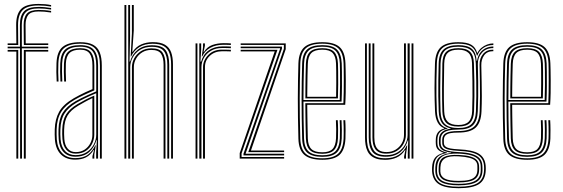

<svg xmlns="http://www.w3.org/2000/svg" viewBox="-20 -826 2932 1000"><path d="M84.8 0 84 -574.2H19.8V-583H84L83.8 -695.5Q83.5 -744 105.1 -767Q126.8 -790 181 -790Q198.5 -790 213.6 -788.5Q228.8 -787 246.2 -784.2V-776.2Q228.2 -779.2 213.4 -780.6Q198.5 -782 181 -782Q132 -782 112.8 -760.8Q93.5 -739.5 93.5 -695.5L93.8 -583H231.2V-574.2H93.8L94.5 0ZM65.2 0V-557.2H19.8V-565.8H75V0ZM104.2 0V-565.8H231.2V-557.2H114.2V0ZM19.8 -591.5V-600H65.2L64.2 -695.5Q63.8 -750.8 88.9 -778.1Q114 -805.5 181 -805.5Q199.8 -805.5 215.1 -804.1Q230.5 -802.8 246.2 -799.5V-791.8Q229.5 -794.8 214.1 -796.1Q198.8 -797.5 181 -797.5Q121.2 -797.5 97.5 -772.8Q73.8 -748 74 -695.5L75 -591.5ZM104.2 -591.5 103.2 -695.5Q103 -735.2 120 -754.8Q137 -774.2 181 -774.2Q195.5 -774.2 210.8 -773.2Q226 -772.2 246.2 -768.8V-760.8Q225.8 -764 210.2 -765.1Q194.8 -766.2 181 -766.2Q140.8 -766.2 126.9 -747.9Q113 -729.5 113.2 -695.5L114 -600H231.2V-591.5Z M500.5 0V-484.8Q500.5 -543.2 477.6 -570.9Q454.8 -598.5 397.5 -598.5Q342.8 -598.5 314.5 -576.2Q286.2 -554 284 -497Q283 -474.2 283.2 -450Q283.5 -425.8 284.8 -401.2H275.2Q273.8 -427 273.5 -451Q273.2 -475 274.2 -497.2Q276.5 -557 306.2 -581.6Q336 -606.2 397.5 -606.2Q439.8 -606.2 464.4 -593.1Q489 -580 499.6 -553Q510.2 -526 510.2 -484.8V0ZM373.5 -18Q408.2 -18 432.1 -33.9Q456 -49.8 468.6 -74.4Q481.2 -99 481.2 -124.5V-340.5Q451.2 -328.2 424.1 -315.1Q397 -302 377.8 -290.8Q335.2 -265.5 315.8 -234.4Q296.2 -203.2 294.5 -151.8Q294 -136.5 294.2 -125.9Q294.5 -115.2 295.5 -100.5Q298.5 -60.8 319 -39.4Q339.5 -18 373.5 -18ZM374.2 -25.8Q343.5 -25.8 325.8 -45.8Q308 -65.8 305.2 -101.8Q304 -117 304 -127.2Q304 -137.5 304.2 -151Q305.8 -200.8 324.1 -230Q342.5 -259.2 382.5 -283Q403.2 -295.2 425.6 -306.9Q448 -318.5 471 -328V-124.2Q471 -100.8 460.1 -78Q449.2 -55.2 427.8 -40.5Q406.2 -25.8 374.2 -25.8ZM374.5 -33.8Q401.2 -33.8 420.6 -46.6Q440 -59.5 450.6 -80.1Q461.2 -100.8 461.2 -124V-315Q441.5 -306 423.9 -296.2Q406.2 -286.5 387 -275.2Q348.2 -252 331.8 -224.2Q315.2 -196.5 314 -150.5Q313.8 -138.8 313.8 -128Q313.8 -117.2 315 -102Q317.2 -69.8 332.8 -51.8Q348.2 -33.8 374.5 -33.8ZM371.2 5.5Q325 5.5 297.5 -21.5Q270 -48.5 266 -99.2Q265 -113.8 264.9 -125.9Q264.8 -138 265.2 -153.2Q266.8 -205.2 287.9 -243.6Q309 -282 364 -314Q377.5 -321.8 392.5 -329.6Q407.5 -337.5 424.6 -345.5Q441.8 -353.5 461.5 -361.8V-484.8Q461.5 -526.2 447.1 -546.8Q432.8 -567.2 397.5 -567.2Q360 -567.2 342.2 -550Q324.5 -532.8 323 -494.8Q322.2 -475.2 322.5 -451.1Q322.8 -427 324 -401.2H314.2Q312.8 -428 312.6 -452.2Q312.5 -476.5 313.2 -495Q315 -537.8 335.1 -556.4Q355.2 -575 397.5 -575Q438.5 -575 454.9 -552.4Q471.2 -529.8 471.2 -484.8V-355.2Q441.8 -343 414.4 -330Q387 -317 368.5 -306.2Q321 -278.8 298.8 -243.4Q276.5 -208 275 -153Q274.8 -138 274.8 -126.2Q274.8 -114.5 275.8 -99.8Q279.5 -53 304.5 -27.8Q329.5 -2.5 372 -2.5Q414.5 -2.5 438.5 -21Q462.5 -39.5 476.2 -69.2H478.8L471.2 -20.8V0H461.5V-13L470 -44.8H467.8Q450.8 -18 427.4 -6.2Q404 5.5 371.2 5.5ZM480.8 0V-33L484.5 -95.8H482.2Q471.5 -58 444.5 -34Q417.5 -10 372.8 -10Q334 -10 311.4 -33.9Q288.8 -57.8 285.8 -100.2Q284.8 -115.5 284.6 -126.6Q284.5 -137.8 284.8 -152.2Q286.2 -205.8 306.8 -238.9Q327.2 -272 373.5 -298.8Q386.5 -306.2 403.2 -314.6Q420 -323 439.8 -332Q459.5 -341 481.2 -350V-484.8Q481.2 -534 462.8 -558.4Q444.2 -582.8 397.5 -582.8Q349.8 -582.8 327.6 -562.4Q305.5 -542 303.5 -495.2Q302.8 -478 302.9 -453.1Q303 -428.2 304.5 -401.2H294.8Q293.2 -427.5 293.1 -452.4Q293 -477.2 293.8 -495.5Q295.8 -546.2 320 -568.5Q344.2 -590.8 397.5 -590.8Q449 -590.8 469.9 -564.9Q490.8 -539 490.8 -484.8V0Z M871.2 0V-490Q871.2 -525 862.6 -549.1Q854 -573.2 833 -585.8Q812 -598.2 774.2 -598.2Q733 -598.2 705 -580.1Q677 -562 662.8 -531.8H660.5L667 -652.2V-800H676.8V-667.2L669 -556H671Q688.5 -583 715.8 -594.8Q743 -606.5 776 -606.5Q816.5 -606.5 839.2 -593Q862 -579.5 871.4 -553.6Q880.8 -527.8 880.8 -490.5V0ZM628.2 0V-800H638V0ZM667.2 0V-476.5Q667.2 -500.5 679.4 -522.8Q691.5 -545 714.2 -559.6Q737 -574.2 769 -574.2Q811.5 -574.2 826.6 -552.1Q841.8 -530 841.8 -489V0H832V-489Q832 -525.8 818.8 -545.9Q805.5 -566 768 -566Q741.5 -566 721 -553.5Q700.5 -541 688.9 -520.6Q677.2 -500.2 677.2 -476.8L677 0ZM647.8 0V-800H657.5V-636L654.8 -505.2H657.5Q668 -543.5 697.5 -567Q727 -590.5 772 -590.2Q824.2 -590.2 842.8 -564.4Q861.2 -538.5 861.2 -489.8V0H851.5V-489.5Q851.5 -534.5 834.5 -558.4Q817.5 -582.2 770.5 -582.2Q735 -582.2 709.9 -566.8Q684.8 -551.2 671.5 -526.9Q658.2 -502.5 658.2 -476.5V0Z M1018 0V-600H1027.8V-568L1024 -505.2H1027.8Q1037.5 -542.5 1067.2 -563.5Q1097 -584.5 1140.8 -584.5Q1152.5 -584.5 1163.4 -584.2Q1174.2 -584 1182.5 -583.5V-575Q1172.2 -575.5 1160.4 -575.8Q1148.5 -576 1137.2 -576Q1103 -576 1078.8 -561.5Q1054.5 -547 1041.9 -524.2Q1029.2 -501.5 1029.2 -476.5V0ZM998.5 0V-600H1008.2V0ZM1037.5 0V-476.5Q1037.5 -512.2 1064.8 -539.9Q1092 -567.5 1136 -567.5Q1147.2 -567.5 1159.4 -567.2Q1171.5 -567 1182.5 -566.5V-558.2Q1170.8 -558.8 1159 -558.9Q1147.2 -559 1135.8 -559Q1098.8 -559 1073.1 -535.5Q1047.5 -512 1047.5 -476.8V0ZM1030.8 -531.8 1037.5 -580.2V-600H1047.2V-588L1040.5 -556H1042.5Q1059 -582.2 1086.2 -591.8Q1113.5 -601.2 1144.8 -601.2Q1153.5 -601.2 1162.9 -601Q1172.2 -600.8 1182.5 -600V-591.8Q1172.2 -592.2 1162.6 -592.5Q1153 -592.8 1143.2 -592.8Q1103.5 -592.8 1075.1 -577Q1046.8 -561.2 1033 -531.8Z M1273 -33.5 1458.5 -571.5V-591.8H1233.5V-600H1468.2V-570L1287 -41.8H1459.8V-33.5ZM1228.5 0V-28.8L1410.8 -558.2H1233.5V-566.5H1425L1238.2 -27V-8.2H1459.8V0ZM1248.2 -16.8V-25.5L1438.8 -572V-574.8H1233.5V-583.2H1448.5V-572.5L1259 -25.2H1459.8V-16.8Z M1659 6.2Q1595.5 6.2 1565.8 -18.8Q1536 -43.8 1534.2 -103.2Q1532.5 -161.5 1531.9 -213.4Q1531.2 -265.2 1531.2 -312.9Q1531.2 -360.5 1532.1 -405.8Q1533 -451 1534.2 -495.8Q1536.2 -555 1565.4 -580.6Q1594.5 -606.2 1658.8 -606.2Q1720.8 -606.2 1748.8 -581Q1776.8 -555.8 1779.2 -496.8Q1779.8 -488.5 1780.2 -464.6Q1780.8 -440.8 1781 -408.4Q1781.2 -376 1780.6 -342.1Q1780 -308.2 1778 -280H1580.2Q1580.5 -250.5 1580.9 -222.4Q1581.2 -194.2 1581.9 -165.5Q1582.5 -136.8 1583.2 -105.2Q1584.5 -66.8 1601.8 -49.8Q1619 -32.8 1659 -32.8Q1695 -32.8 1711.6 -49.6Q1728.2 -66.5 1730.2 -105.8Q1731.2 -124.8 1731 -152.9Q1730.8 -181 1729.5 -200H1739.2Q1740.8 -176.5 1740.9 -148.6Q1741 -120.8 1740.2 -105.2Q1738 -62.2 1719 -43.6Q1700 -25 1659 -25Q1614.2 -25 1594.5 -43.8Q1574.8 -62.5 1573.2 -105Q1572.2 -140.5 1571.6 -171.5Q1571 -202.5 1570.8 -231.4Q1570.5 -260.2 1570.2 -288.5H1768.5Q1769.8 -314.8 1770.2 -347.1Q1770.8 -379.5 1770.6 -410.6Q1770.5 -441.8 1770.2 -465.1Q1770 -488.5 1769.5 -496.2Q1767.2 -551.5 1741.2 -575Q1715.2 -598.5 1658.8 -598.5Q1599 -598.5 1572.4 -574.4Q1545.8 -550.2 1544 -494.8Q1542.8 -451.8 1541.9 -406.6Q1541 -361.5 1541 -313.5Q1541 -265.5 1541.6 -213.5Q1542.2 -161.5 1544 -104.5Q1545.5 -49.5 1572.1 -25.5Q1598.8 -1.5 1659 -1.5Q1715 -1.5 1740.9 -25.2Q1766.8 -49 1769.5 -104.2Q1770 -113.5 1770.1 -130.6Q1770.2 -147.8 1769.9 -166.6Q1769.5 -185.5 1768.5 -200H1778.2Q1779.8 -178.2 1779.9 -148.9Q1780 -119.5 1779.2 -103.8Q1776.2 -44.8 1748.2 -19.2Q1720.2 6.2 1659 6.2ZM1659 -9.2Q1605.5 -9.2 1580.4 -30.9Q1555.2 -52.5 1553.8 -104.5Q1552.2 -160 1551.5 -211Q1550.8 -262 1550.8 -309.9Q1550.8 -357.8 1551.6 -403.6Q1552.5 -449.5 1553.8 -494.5Q1555.2 -546 1579.8 -568.4Q1604.2 -590.8 1658.8 -590.8Q1710.8 -590.8 1734.1 -568.6Q1757.5 -546.5 1759.8 -496Q1760.2 -485.8 1760.8 -452.4Q1761.2 -419 1761 -376.6Q1760.8 -334.2 1759 -296.8H1560.5Q1560.5 -253.5 1561.2 -204.1Q1562 -154.8 1563.5 -104.8Q1565 -57.5 1587.5 -37.4Q1610 -17.2 1659 -17.2Q1705.2 -17.2 1726.4 -37.6Q1747.5 -58 1750 -105Q1750.8 -119.2 1750.6 -148.5Q1750.5 -177.8 1749 -200H1758.8Q1760.2 -177.8 1760.4 -148.5Q1760.5 -119.2 1759.8 -104.5Q1757.2 -53.5 1733.8 -31.4Q1710.2 -9.2 1659 -9.2ZM1560.5 -305.2H1749.5Q1751 -343.5 1751.1 -383.2Q1751.2 -423 1750.9 -453.8Q1750.5 -484.5 1750 -495.5Q1748 -541.8 1727.1 -562.2Q1706.2 -582.8 1658.8 -582.8Q1607.8 -582.8 1586.4 -561.5Q1565 -540.2 1563.5 -494Q1562 -446.8 1561.4 -399.1Q1560.8 -351.5 1560.5 -305.2ZM1570.5 -313.5Q1570.5 -342 1570.8 -371Q1571 -400 1571.6 -430.4Q1572.2 -460.8 1573.2 -493.8Q1574.8 -537.5 1594.6 -556.2Q1614.5 -575 1658.8 -575Q1701.8 -575 1720.1 -555.9Q1738.5 -536.8 1740.2 -495Q1740.8 -483.2 1741.1 -453.8Q1741.5 -424.2 1741.4 -386.9Q1741.2 -349.5 1740 -313.5ZM1580.2 -322H1730.5Q1731.2 -358.2 1731.4 -393.9Q1731.5 -429.5 1731.1 -456.8Q1730.8 -484 1730.2 -494.5Q1728.8 -532.8 1712.5 -550Q1696.2 -567.2 1658.8 -567.2Q1619 -567.2 1601.8 -549.9Q1584.5 -532.5 1583.2 -493.5Q1582.2 -462 1581.6 -433.2Q1581 -404.5 1580.8 -377.2Q1580.5 -350 1580.2 -322Z M1985.5 6.5Q1960.2 6.5 1942.2 0.9Q1924.2 -4.8 1912.4 -14.9Q1900.5 -25 1893.8 -39.4Q1887 -53.8 1884.1 -71.4Q1881.2 -89 1881.2 -109.5V-600H1890.8V-110Q1890.8 -86 1895 -66.2Q1899.2 -46.5 1909.9 -32Q1920.5 -17.5 1939.2 -9.6Q1958 -1.8 1987.2 -1.8Q2029.2 -1.8 2057.1 -20.2Q2085 -38.8 2098.5 -68.2H2101L2094.5 -19.8V0H2084.8V-12L2091.5 -44H2089Q2071.8 -17 2045 -5.2Q2018.2 6.5 1985.5 6.5ZM2123.5 0V-600H2133.2V0ZM1992.8 -25.8Q1970.5 -25.8 1956.2 -32.2Q1942 -38.8 1934 -50.2Q1926 -61.8 1922.9 -77.4Q1919.8 -93 1919.8 -111V-600H1929.5V-111Q1929.5 -88 1935 -70.6Q1940.5 -53.2 1954.2 -43.6Q1968 -34 1993.2 -34Q2020 -34 2040.5 -46.5Q2061 -59 2072.6 -79.5Q2084.2 -100 2084.2 -123.2V-600H2094V-123.5Q2094 -99.8 2082 -77.4Q2070 -55 2047.4 -40.4Q2024.8 -25.8 1992.8 -25.8ZM1989.2 -9.8Q1938.8 -9.8 1919.6 -35.6Q1900.5 -61.5 1900.5 -110.2V-600H1910.2V-110.5Q1910.2 -67.5 1926.9 -42.6Q1943.5 -17.8 1991 -17.8Q2026.5 -17.8 2051.5 -33.2Q2076.5 -48.8 2089.8 -73.1Q2103 -97.5 2103 -123.5V-600H2113.8V0H2104V-32L2106.2 -94.8H2103.8Q2093.5 -56.8 2064 -33.1Q2034.5 -9.5 1989.2 -9.8Z M2368.8 154.2Q2299.5 154.2 2266.8 133.9Q2234 113.5 2230.5 67.8Q2230.2 62.2 2230.2 57.2Q2230.2 52.2 2230.5 45.2Q2232 12.8 2246 -4.6Q2260 -22 2289 -29.2V-31.5Q2269 -37.8 2259.6 -48.6Q2250.2 -59.5 2249.8 -79Q2249.5 -84.2 2249.5 -88.9Q2249.5 -93.5 2249.8 -98.5Q2250 -121.5 2260.6 -136.1Q2271.2 -150.8 2293.5 -156.2V-158.5Q2272.2 -166 2260 -187.5Q2247.8 -209 2245.8 -245.5Q2244.5 -275.8 2243.8 -305.5Q2243 -335.2 2243.1 -365.6Q2243.2 -396 2243.9 -428.1Q2244.5 -460.2 2245.5 -495Q2247.5 -554.5 2275.9 -580.4Q2304.2 -606.2 2367 -606.2Q2411.2 -606.2 2434 -593.2Q2456.8 -580.2 2464.8 -551.2H2467.2Q2474.2 -565.5 2487.2 -576.5Q2500.2 -587.5 2516.6 -593.8Q2533 -600 2549.5 -600V-591.5Q2518.2 -591.8 2496 -575.4Q2473.8 -559 2466.5 -536.8H2463.8Q2456.5 -569.5 2434.1 -584Q2411.8 -598.5 2367 -598.5Q2309.2 -598.5 2283 -574.6Q2256.8 -550.8 2255.2 -495.2Q2253.8 -448.5 2253.1 -407.1Q2252.5 -365.8 2253 -326.4Q2253.5 -287 2255.2 -245.8Q2257.2 -207.2 2271.2 -185.8Q2285.2 -164.2 2310.5 -158V-155.8Q2282.2 -150 2270.4 -136.5Q2258.5 -123 2258.2 -98.5Q2258 -93.2 2258 -88.9Q2258 -84.5 2258.2 -78.8Q2258.8 -59.2 2270.1 -48.4Q2281.5 -37.5 2308.2 -31.5V-28.8Q2271.8 -24 2256.4 -6.5Q2241 11 2239.5 45.2Q2239 52.5 2238.9 56.9Q2238.8 61.2 2239.2 67.8Q2242.5 109.5 2272.5 128Q2302.5 146.5 2368.8 146.5Q2438 146.5 2468.5 126.9Q2499 107.2 2501 62Q2501.5 55.2 2501.4 49.6Q2501.2 44 2500.8 36.8Q2498 -1.5 2467.5 -19.6Q2437 -37.8 2369.8 -40.2Q2339 -41.8 2320.1 -46Q2301.2 -50.2 2292.6 -58.2Q2284 -66.2 2283.5 -78.8Q2283.2 -84 2283.2 -89Q2283.2 -94 2283.2 -98.5Q2284 -123.2 2303.4 -133.4Q2322.8 -143.5 2367 -143.5Q2425.5 -143.5 2450.9 -168.1Q2476.2 -192.8 2478.2 -246.8Q2480 -288.5 2480.1 -324.2Q2480.2 -360 2479.5 -399Q2478.8 -438 2477.8 -489Q2477.2 -523 2496.4 -545.4Q2515.5 -567.8 2549.5 -567.5V-559.5Q2517 -559.5 2501.5 -537.8Q2486 -516 2486.8 -484.8Q2487.8 -438.5 2488.6 -400.2Q2489.5 -362 2489.5 -325.2Q2489.5 -288.5 2487.8 -246Q2485.2 -187.2 2457.5 -161.4Q2429.8 -135.5 2367 -135.5Q2342 -135.5 2325.5 -132.4Q2309 -129.2 2300.6 -121.2Q2292.2 -113.2 2291.8 -98.2Q2291.8 -94.2 2291.8 -89.5Q2291.8 -84.8 2292 -80Q2292.5 -69 2300.9 -62.4Q2309.2 -55.8 2326.5 -52.6Q2343.8 -49.5 2370 -48.2Q2441.8 -45.2 2473.9 -25.5Q2506 -5.8 2509.5 37Q2510 44 2510.1 49.9Q2510.2 55.8 2509.8 62Q2507.8 111 2475 132.6Q2442.2 154.2 2368.8 154.2ZM2368.8 131.5Q2408 131.5 2433.4 124.5Q2458.8 117.5 2471.1 102.4Q2483.5 87.2 2483.8 62.8Q2484 55.5 2484 49.9Q2484 44.2 2483.5 36.8Q2482.8 17 2470.9 3.8Q2459 -9.5 2434.2 -16.8Q2409.5 -24 2370 -25.8Q2311 -28.5 2284.9 -11.6Q2258.8 5.2 2256.5 45.5Q2256 52.2 2255.9 57Q2255.8 61.8 2256.2 68.2Q2258.2 102.2 2284.9 116.9Q2311.5 131.5 2368.8 131.5ZM2368.8 124Q2313.8 124 2290.1 110.6Q2266.5 97.2 2264.8 67.8Q2264.5 62.2 2264.6 57.5Q2264.8 52.8 2265 45.2Q2266.2 5.5 2292.2 -8Q2318.2 -21.5 2369.8 -19Q2406.5 -17.5 2429.2 -11Q2452 -4.5 2462.9 7.2Q2473.8 19 2475 36.8Q2475.8 45 2475.6 50.5Q2475.5 56 2475.2 62.2Q2473.8 95.2 2449 109.6Q2424.2 124 2368.8 124ZM2368.8 116.2Q2402.8 116.2 2423.9 110.8Q2445 105.2 2455.2 93.2Q2465.5 81.2 2466.2 62Q2466.5 55.8 2466.5 49.8Q2466.5 43.8 2466.2 36.8Q2465.5 21.5 2455.9 11.6Q2446.2 1.8 2425.1 -3.9Q2404 -9.5 2368.5 -11.8Q2319.5 -15 2297.1 -0.9Q2274.8 13.2 2273.8 45.2Q2273.5 52 2273.5 57.1Q2273.5 62.2 2273.5 67.8Q2274.2 92.2 2296.4 104.2Q2318.5 116.2 2368.8 116.2ZM2368.8 139.2Q2306.8 139.2 2278.1 122.6Q2249.5 106 2247.5 67.8Q2247.2 61.8 2247.2 57.1Q2247.2 52.5 2247.5 45.2Q2248.5 9.8 2268 -7.4Q2287.5 -24.5 2329.8 -29V-31.2Q2296.8 -35.5 2281.9 -46.5Q2267 -57.5 2266.2 -78.8Q2266.2 -84.5 2266.2 -89Q2266.2 -93.5 2266.2 -98.5Q2266.5 -124.2 2282.2 -138.1Q2298 -152 2327.5 -155.8V-157.5Q2298.8 -162.8 2282.6 -184.2Q2266.5 -205.8 2265 -246Q2263.2 -285.5 2262.8 -325Q2262.2 -364.5 2262.9 -406.4Q2263.5 -448.2 2264.8 -495Q2266.2 -546.5 2290.6 -568.6Q2315 -590.8 2367 -590.8Q2415.2 -590.8 2437.5 -571.6Q2459.8 -552.5 2462.2 -509.5H2464.8Q2468 -531.8 2479 -548.4Q2490 -565 2508 -574.2Q2526 -583.5 2549.5 -584V-575.5Q2511.5 -575.8 2489.8 -550.8Q2468 -525.8 2468.8 -492.5Q2470 -442.5 2470.5 -401.9Q2471 -361.2 2470.5 -323.9Q2470 -286.5 2468.5 -246.2Q2466.5 -196 2443 -173.5Q2419.5 -151 2366.8 -151.2Q2335.8 -151.2 2315.6 -146.1Q2295.5 -141 2285.5 -129.6Q2275.5 -118.2 2275 -99Q2274.8 -93.8 2274.9 -88.9Q2275 -84 2275 -79Q2276 -55.5 2298.5 -45.6Q2321 -35.8 2369.5 -33.8Q2409.8 -32 2436.6 -24.4Q2463.5 -16.8 2477.4 -1.9Q2491.2 13 2492.2 36.8Q2492.8 43.5 2492.8 49.5Q2492.8 55.5 2492.8 62Q2491.8 103.8 2462 121.5Q2432.2 139.2 2368.8 139.2ZM2367 -159.2Q2414.8 -159.2 2435.9 -180.1Q2457 -201 2458.8 -246.5Q2460.5 -287.2 2460.8 -324.6Q2461 -362 2460.4 -403.1Q2459.8 -444.2 2458 -496.5Q2456.5 -544.2 2434.1 -563.5Q2411.8 -582.8 2367 -582.8Q2317 -582.8 2296.2 -561.5Q2275.5 -540.2 2274.5 -494.8Q2273 -424.5 2272.8 -366.4Q2272.5 -308.2 2274.5 -245.2Q2276 -200 2297.9 -179.6Q2319.8 -159.2 2367 -159.2ZM2367 -167Q2324 -167 2304.6 -185.9Q2285.2 -204.8 2284 -245.8Q2282.2 -306.8 2282.5 -365.9Q2282.8 -425 2284 -494.8Q2285 -537.8 2304.4 -556.4Q2323.8 -575 2367 -575Q2408.8 -575 2427.9 -556.5Q2447 -538 2448.2 -497Q2450 -444.2 2450.6 -402.9Q2451.2 -361.5 2450.9 -324.4Q2450.5 -287.2 2449 -247Q2447.8 -206.8 2429 -186.9Q2410.2 -167 2367 -167ZM2367 -175Q2403.8 -175 2420.9 -192.2Q2438 -209.5 2439.2 -247.5Q2440.5 -286.5 2440.9 -323.6Q2441.2 -360.8 2440.6 -402.6Q2440 -444.5 2438.5 -497.2Q2437.2 -534.8 2419.6 -551Q2402 -567.2 2367 -567.2Q2329.5 -567.2 2312 -550.5Q2294.5 -533.8 2293.5 -494.5Q2292.2 -426.5 2291.8 -367Q2291.2 -307.5 2293.5 -245.8Q2295 -208.8 2312.2 -191.9Q2329.5 -175 2367 -175Z M2726.2 6.2Q2662.8 6.2 2633 -18.8Q2603.2 -43.8 2601.5 -103.2Q2599.8 -161.5 2599.1 -213.4Q2598.5 -265.2 2598.5 -312.9Q2598.5 -360.5 2599.4 -405.8Q2600.2 -451 2601.5 -495.8Q2603.5 -555 2632.6 -580.6Q2661.8 -606.2 2726 -606.2Q2788 -606.2 2816 -581Q2844 -555.8 2846.5 -496.8Q2847 -488.5 2847.5 -464.6Q2848 -440.8 2848.2 -408.4Q2848.5 -376 2847.9 -342.1Q2847.2 -308.2 2845.2 -280H2647.5Q2647.8 -250.5 2648.1 -222.4Q2648.5 -194.2 2649.1 -165.5Q2649.8 -136.8 2650.5 -105.2Q2651.8 -66.8 2669 -49.8Q2686.2 -32.8 2726.2 -32.8Q2762.2 -32.8 2778.9 -49.6Q2795.5 -66.5 2797.5 -105.8Q2798.5 -124.8 2798.2 -152.9Q2798 -181 2796.8 -200H2806.5Q2808 -176.5 2808.1 -148.6Q2808.2 -120.8 2807.5 -105.2Q2805.2 -62.2 2786.2 -43.6Q2767.2 -25 2726.2 -25Q2681.5 -25 2661.8 -43.8Q2642 -62.5 2640.5 -105Q2639.5 -140.5 2638.9 -171.5Q2638.2 -202.5 2638 -231.4Q2637.8 -260.2 2637.5 -288.5H2835.8Q2837 -314.8 2837.5 -347.1Q2838 -379.5 2837.9 -410.6Q2837.8 -441.8 2837.5 -465.1Q2837.2 -488.5 2836.8 -496.2Q2834.5 -551.5 2808.5 -575Q2782.5 -598.5 2726 -598.5Q2666.2 -598.5 2639.6 -574.4Q2613 -550.2 2611.2 -494.8Q2610 -451.8 2609.1 -406.6Q2608.2 -361.5 2608.2 -313.5Q2608.2 -265.5 2608.9 -213.5Q2609.5 -161.5 2611.2 -104.5Q2612.8 -49.5 2639.4 -25.5Q2666 -1.5 2726.2 -1.5Q2782.2 -1.5 2808.1 -25.2Q2834 -49 2836.8 -104.2Q2837.2 -113.5 2837.4 -130.6Q2837.5 -147.8 2837.1 -166.6Q2836.8 -185.5 2835.8 -200H2845.5Q2847 -178.2 2847.1 -148.9Q2847.2 -119.5 2846.5 -103.8Q2843.5 -44.8 2815.5 -19.2Q2787.5 6.2 2726.2 6.2ZM2726.2 -9.2Q2672.8 -9.2 2647.6 -30.9Q2622.5 -52.5 2621 -104.5Q2619.5 -160 2618.8 -211Q2618 -262 2618 -309.9Q2618 -357.8 2618.9 -403.6Q2619.8 -449.5 2621 -494.5Q2622.5 -546 2647 -568.4Q2671.5 -590.8 2726 -590.8Q2778 -590.8 2801.4 -568.6Q2824.8 -546.5 2827 -496Q2827.5 -485.8 2828 -452.4Q2828.5 -419 2828.2 -376.6Q2828 -334.2 2826.2 -296.8H2627.8Q2627.8 -253.5 2628.5 -204.1Q2629.2 -154.8 2630.8 -104.8Q2632.2 -57.5 2654.8 -37.4Q2677.2 -17.2 2726.2 -17.2Q2772.5 -17.2 2793.6 -37.6Q2814.8 -58 2817.2 -105Q2818 -119.2 2817.9 -148.5Q2817.8 -177.8 2816.2 -200H2826Q2827.5 -177.8 2827.6 -148.5Q2827.8 -119.2 2827 -104.5Q2824.5 -53.5 2801 -31.4Q2777.5 -9.2 2726.2 -9.2ZM2627.8 -305.2H2816.8Q2818.2 -343.5 2818.4 -383.2Q2818.5 -423 2818.1 -453.8Q2817.8 -484.5 2817.2 -495.5Q2815.2 -541.8 2794.4 -562.2Q2773.5 -582.8 2726 -582.8Q2675 -582.8 2653.6 -561.5Q2632.2 -540.2 2630.8 -494Q2629.2 -446.8 2628.6 -399.1Q2628 -351.5 2627.8 -305.2ZM2637.8 -313.5Q2637.8 -342 2638 -371Q2638.2 -400 2638.9 -430.4Q2639.5 -460.8 2640.5 -493.8Q2642 -537.5 2661.9 -556.2Q2681.8 -575 2726 -575Q2769 -575 2787.4 -555.9Q2805.8 -536.8 2807.5 -495Q2808 -483.2 2808.4 -453.8Q2808.8 -424.2 2808.6 -386.9Q2808.5 -349.5 2807.2 -313.5ZM2647.5 -322H2797.8Q2798.5 -358.2 2798.6 -393.9Q2798.8 -429.5 2798.4 -456.8Q2798 -484 2797.5 -494.5Q2796 -532.8 2779.8 -550Q2763.5 -567.2 2726 -567.2Q2686.2 -567.2 2669 -549.9Q2651.8 -532.5 2650.5 -493.5Q2649.5 -462 2648.9 -433.2Q2648.2 -404.5 2648 -377.2Q2647.8 -350 2647.5 -322Z"/></svg>

Font: Big Shoulders Inline Text ExtraLight
Style: Regular
Weight: 250
Version: Version 2.002